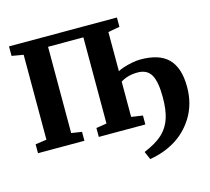

<svg xmlns="http://www.w3.org/2000/svg" viewBox="-131 -899 1410 1289"><g transform="rotate(-15 574.0 -255.0)"><path d="M37.5 -743H787.5V-678L707 -663.5V-73.5L786 -62V0H462.5V-62L535.5 -73.5V-672.5H290V-73L362.5 -62V0H40V-62L118 -73V-663L37.5 -677ZM757.5 233 733.5 177.5Q772.5 161 805 142.5Q837.5 124 862.8 100.8Q888 77.5 906.5 46Q919.5 24.5 928.2 -3Q937 -30.5 941.8 -66.2Q946.5 -102 946.5 -147.5Q946.5 -253.5 919 -302Q891.5 -350.5 825 -350.5Q787.5 -350.5 757.5 -341.5Q727.5 -332.5 707 -318.5L697 -359L707 -391Q721 -400 749.2 -409Q777.5 -418 809 -424Q840.5 -430 866 -430Q929 -430 976.8 -415.5Q1024.5 -401 1056.8 -369.8Q1089 -338.5 1105.5 -289.2Q1122 -240 1122 -170.5Q1122 -109 1107 -56.2Q1092 -3.5 1065.2 39.2Q1038.5 82 1004 115.5Q967 151.5 923.5 175.8Q880 200 836.8 214Q793.5 228 757.5 233Z"/></g></svg>

Font: Merriweather 28pt Black
Style: Regular
Weight: 900
Version: Version 2.100